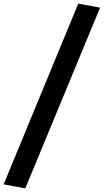

<svg xmlns="http://www.w3.org/2000/svg" viewBox="-39 -819 570 1055"><path d="M391 -799 -19 194 100 216 511 -777Z"/></svg>

Font: Repo Bold
Style: Bold
Weight: 700
Designer: Stefan Peev
Foundry: Context Ltd
Version: Version 1.502